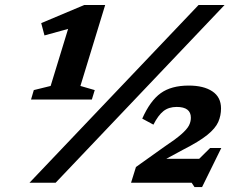

<svg xmlns="http://www.w3.org/2000/svg" viewBox="-20 -727 970 764"><path d="M97.5 0 770 -707H873.5L201.5 0ZM860.5 -138 784 17.5H754L742.5 0H501.5L521 -62.5L632.5 -142Q678.5 -172.5 701.2 -192.5Q724 -212.5 731.8 -227.5Q739.5 -242.5 739.5 -258.5Q739.5 -301.5 683 -301.5Q651.5 -301.5 630.5 -285Q609.5 -268.5 590.5 -231L546 -255Q577.5 -326 619.5 -356.2Q661.5 -386.5 731 -386.5Q790.5 -386.5 825 -363.5Q859.5 -340.5 859.5 -295.5Q859.5 -267 848.5 -241.8Q837.5 -216.5 804.8 -190Q772 -163.5 707 -130.5L641.5 -95H772.5L816 -138ZM181.5 -385 251 -612 157 -586 144 -635 315 -707H398.5L300 -385L357 -368.5L345.5 -331H103.5L114.5 -368.5Z"/></svg>

Font: Newsreader Caption SemiBold
Style: Italic
Weight: 600
Italic angle: -17°
Designer: Hugues Gentile
Foundry: Production Type
Version: Version 1.001